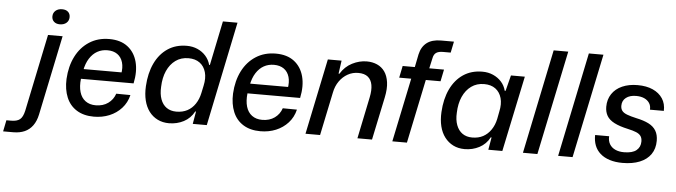

<svg xmlns="http://www.w3.org/2000/svg" viewBox="-178 -950 4706 1337"><g transform="rotate(5 2175.0 -281.0)"><path d="M-126 167 -110 88H-77Q-36 88 -15.5 71.5Q5 55 15 10L127 -529H229L113 28Q103 75 80.5 106Q58 137 24 152Q-10 167 -56 167ZM202 -610Q176 -610 161 -624Q146 -638 146 -660Q146 -685 163.5 -700.5Q181 -716 210 -716Q236 -716 251 -702.5Q266 -689 266 -666Q266 -641 248.5 -625.5Q231 -610 202 -610Z M494 10Q423 10 374 -20.5Q325 -51 302 -106.5Q279 -162 282 -235Q287 -325 321.5 -393Q356 -461 416 -499.5Q476 -538 555 -538Q634 -538 683.5 -500Q733 -462 750.5 -396Q768 -330 750 -245H382Q376 -192 387.5 -152.5Q399 -113 428 -91.5Q457 -70 500 -70Q551 -70 586.5 -95.5Q622 -121 636 -163L735 -162Q722 -108 687 -69.5Q652 -31 602.5 -10.5Q553 10 494 10ZM392 -301 381 -314H670L658 -301Q667 -348 656.5 -384Q646 -420 618.5 -439.5Q591 -459 549 -459Q510 -459 478.5 -441.5Q447 -424 424.5 -389Q402 -354 392 -301Z M1019 10Q975 10 939.5 -7.5Q904 -25 880 -57Q856 -89 845 -133.5Q834 -178 837 -233Q842 -325 874.5 -393.5Q907 -462 963.5 -500Q1020 -538 1097 -538Q1138 -538 1172 -523Q1206 -508 1229.5 -481.5Q1253 -455 1263 -419H1268L1332 -729H1434L1283 0H1185L1200 -87L1195 -88Q1169 -39 1122 -14.5Q1075 10 1019 10ZM1063 -75Q1107 -75 1140 -92.5Q1173 -110 1195 -143Q1217 -176 1226 -219L1237 -271Q1249 -325 1237.5 -366Q1226 -407 1195 -430Q1164 -453 1116 -453Q1064 -453 1026 -425.5Q988 -398 966.5 -350Q945 -302 943 -238Q940 -188 953.5 -151Q967 -114 995 -94.5Q1023 -75 1063 -75Z M1658 10Q1587 10 1538 -20.5Q1489 -51 1466 -106.5Q1443 -162 1446 -235Q1451 -325 1485.5 -393Q1520 -461 1580 -499.5Q1640 -538 1719 -538Q1798 -538 1847.5 -500Q1897 -462 1914.5 -396Q1932 -330 1914 -245H1546Q1540 -192 1551.5 -152.5Q1563 -113 1592 -91.5Q1621 -70 1664 -70Q1715 -70 1750.5 -95.5Q1786 -121 1800 -163L1899 -162Q1886 -108 1851 -69.5Q1816 -31 1766.5 -10.5Q1717 10 1658 10ZM1556 -301 1545 -314H1834L1822 -301Q1831 -348 1820.5 -384Q1810 -420 1782.5 -439.5Q1755 -459 1713 -459Q1674 -459 1642.5 -441.5Q1611 -424 1588.5 -389Q1566 -354 1556 -301Z M1973 0 2083 -529H2179L2166 -437H2172Q2203 -488 2253 -513.5Q2303 -539 2355 -539Q2395 -539 2427.5 -524.5Q2460 -510 2480.5 -481Q2501 -452 2507.5 -407Q2514 -362 2501 -300L2438 0H2336L2396 -290Q2407 -342 2400.5 -378.5Q2394 -415 2370 -434.5Q2346 -454 2303 -454Q2263 -454 2229 -435Q2195 -416 2171 -382Q2147 -348 2138 -302L2075 0Z M2580 0 2673 -446H2589L2606 -529H2691L2709 -619Q2721 -673 2757.5 -701Q2794 -729 2857 -729H2947L2931 -651H2877Q2846 -651 2829.5 -639.5Q2813 -628 2808 -601L2792 -529H2895L2878 -446H2775L2682 0Z M3086 10Q3041 10 3006 -7.5Q2971 -25 2946.5 -57Q2922 -89 2911 -133.5Q2900 -178 2903 -233Q2908 -325 2940.5 -393.5Q2973 -462 3029.5 -500Q3086 -538 3163 -538Q3204 -538 3238 -523Q3272 -508 3296 -481.5Q3320 -455 3329 -419H3335L3363 -529H3460L3349 0H3251L3266 -87L3261 -88Q3235 -39 3188 -14.5Q3141 10 3086 10ZM3131 -75Q3175 -75 3207.5 -92.5Q3240 -110 3262.5 -143Q3285 -176 3294 -219L3304 -271Q3316 -325 3304.5 -366Q3293 -407 3262 -430Q3231 -453 3183 -453Q3131 -453 3093 -425.5Q3055 -398 3033.5 -350Q3012 -302 3010 -238Q3007 -188 3021 -151Q3035 -114 3063 -94.5Q3091 -75 3131 -75Z M3493 0 3644 -729H3746L3594 0Z M3739 0 3890 -729H3992L3840 0Z M4189 10Q4139 10 4099.5 -2.5Q4060 -15 4033.5 -38.5Q4007 -62 3994.5 -94.5Q3982 -127 3983 -167H4081Q4079 -135 4092.5 -112Q4106 -89 4132 -77Q4158 -65 4193 -65Q4252 -65 4280 -88Q4308 -111 4308 -150Q4308 -174 4297.5 -188.5Q4287 -203 4265 -212Q4243 -221 4207 -229Q4147 -242 4110.5 -261Q4074 -280 4058.5 -307Q4043 -334 4043 -370Q4043 -421 4068.5 -459.5Q4094 -498 4140.5 -518.5Q4187 -539 4248 -539Q4310 -539 4354.5 -519Q4399 -499 4423 -462.5Q4447 -426 4445 -376H4348Q4350 -403 4337 -422.5Q4324 -442 4300.5 -452.5Q4277 -463 4244 -463Q4200 -463 4173.5 -442.5Q4147 -422 4147 -386Q4147 -365 4157.5 -351Q4168 -337 4193 -327.5Q4218 -318 4258 -309Q4311 -298 4345.5 -280.5Q4380 -263 4397 -234.5Q4414 -206 4414 -164Q4414 -109 4387 -70Q4360 -31 4309.5 -10.5Q4259 10 4189 10Z"/></g></svg>

Font: Mona Sans ExtraLight Medium
Style: Italic
Weight: 500
Italic angle: -11.6951°
Version: Version 2.000